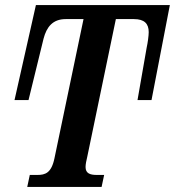

<svg xmlns="http://www.w3.org/2000/svg" viewBox="-20 -734 687 754"><path d="M87 0H379L389 -47H360C334 -47 316 -53 316 -78C316 -89 319 -103 323 -120L435 -659H506C547 -659 564 -641 564 -608C564 -593 560 -565 556 -547L520 -341H575L647 -714H121L37 -341H92L151 -582C163 -628 187 -659 238 -659H308L194 -113C182 -54 157 -47 127 -47H97Z"/></svg>

Font: Noto Serif Condensed SemiBold
Style: Italic
Weight: 600
Width: 3
Italic angle: -12°
Designer: Monotype Design Team
Foundry: Monotype Imaging Inc.
Version: Version 2.014